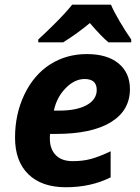

<svg xmlns="http://www.w3.org/2000/svg" viewBox="-20 -786 597 816"><path d="M259.8 9.8C330.7 9.8 394.2 -4.2 450.2 -32.2V-143.1C417.3 -127.4 389.3 -116.5 366.2 -110.4C343.1 -104.2 317.4 -101.1 289.1 -101.1C257.8 -101.1 233.8 -109.6 217 -126.7C200.3 -143.8 191.9 -167.2 191.9 -196.8V-206.5L192.9 -216.8H217.8C318.7 -216.8 396.3 -233.3 450.7 -266.4C505 -299.4 532.2 -346.4 532.2 -407.2C532.2 -453.5 516.1 -489.8 483.9 -516.4C451.7 -542.9 406.7 -556.2 349.1 -556.2C291.2 -556.2 239.3 -541.6 193.4 -512.5C147.5 -483.3 111.1 -441 84.2 -385.5C57.4 -330 43.9 -268.6 43.9 -201.2C43.9 -134.1 62.8 -82.2 100.6 -45.4C138.3 -8.6 191.4 9.8 259.8 9.8ZM339.8 -450.2C374 -450.2 391.1 -434.7 391.1 -403.8C391.1 -376.8 377 -355.4 348.9 -339.6C320.7 -323.8 281.4 -315.9 231 -315.9H209C216.8 -353.4 233.4 -385.1 258.8 -411.1C284.2 -437.2 311.2 -450.2 339.8 -450.2ZM537.6 -606V-618.2C521.3 -641.6 504.7 -667.7 487.8 -696.5C470.9 -725.3 458.8 -748.5 451.7 -766.1H286.6C269.7 -744.6 246.6 -719.2 217.3 -689.9C188 -660.6 163.1 -636.7 142.6 -618.2V-606H248.5C289.9 -632 327.6 -659.3 361.8 -688C394 -650.6 420.4 -623.2 440.9 -606Z"/></svg>

Font: OpenSans
Style: Bold Italic
Weight: 700
Italic angle: -12°
Foundry: Ascender Corporation
Version: Version 1.10; ttfautohint (v1.2) -l 8 -r 50 -G 200 -x 14 -D 